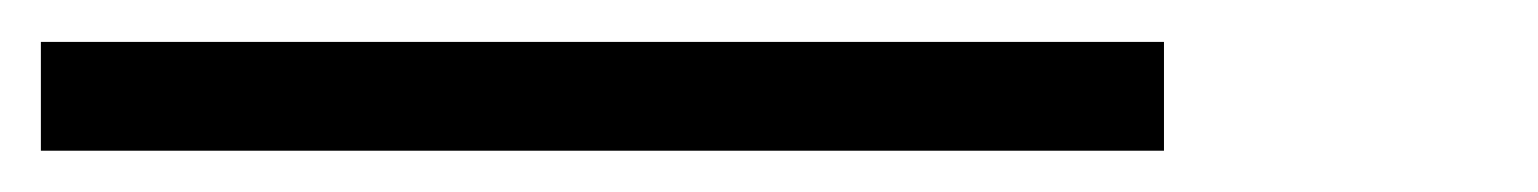

<svg xmlns="http://www.w3.org/2000/svg" viewBox="-95 51 745 93"><path d="M-75.2 124V71.3H468.8V124Z"/></svg>

Font: Elstob 10pt
Style: Bold Italic
Weight: 700
Italic angle: -20°
Designer: Peter S. Baker
Version: Version 1.015